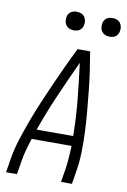

<svg xmlns="http://www.w3.org/2000/svg" viewBox="-101 -996 701 1056"><g transform="rotate(10 250.0 -468.5)"><path d="M10 0 22 -74Q31 -130 49 -186.5Q67 -243 87.5 -298.5Q108 -354 131 -408.5Q154 -463 178.5 -518Q203 -573 228 -627Q253 -681 280 -735H350Q359 -681 367 -627Q375 -573 380.5 -518Q386 -463 391 -408.5Q396 -354 398.5 -298.5Q401 -243 400 -186.5Q399 -130 390 -74L378 0H317L329 -74Q334 -106 336 -139Q338 -172 340 -205H117Q106 -172 97 -139Q88 -106 83 -74L71 0ZM135 -260H339Q338 -362 328 -462.5Q318 -563 305 -663Q259 -564 215 -463Q171 -362 135 -260ZM441 -833Q428 -833 417 -837.5Q406 -842 398.5 -851Q391 -860 389 -872.5Q387 -885 389 -898Q390 -906 395 -914.5Q400 -923 407.5 -928Q415 -933 423.5 -935Q432 -937 440 -937Q453 -937 464.5 -932.5Q476 -928 483 -919Q490 -910 492.5 -897.5Q495 -885 492 -872Q491 -864 486 -855.5Q481 -847 474 -842Q467 -837 458 -835Q449 -833 441 -833ZM241 -833Q228 -833 217 -837.5Q206 -842 198.5 -851Q191 -860 189 -872.5Q187 -885 189 -898Q190 -906 195 -914.5Q200 -923 207.5 -928Q215 -933 223.5 -935Q232 -937 240 -937Q253 -937 264.5 -932.5Q276 -928 283 -919Q290 -910 292.5 -897.5Q295 -885 292 -872Q291 -864 286 -855.5Q281 -847 274 -842Q267 -837 258 -835Q249 -833 241 -833Z"/></g></svg>

Font: Iosevka Term Curly Lt Obl
Style: Regular
Weight: 300
Italic angle: -9°
Designer: Belleve Invis
Foundry: Belleve Invis
Version: Version 32.3.0